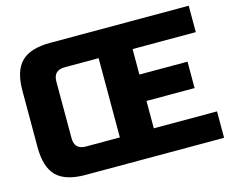

<svg xmlns="http://www.w3.org/2000/svg" viewBox="-98 -841 1191 983"><g transform="rotate(-15 497.5 -350.0)"><path d="M975 0H240Q135 0 87.5 -47.5Q40 -95 40 -200V-500Q40 -605 87.5 -652.5Q135 -700 240 -700H975V-560H640V-425H895V-285H640V-140H975ZM460 -140V-560H280Q220 -560 220 -500V-200Q220 -140 280 -140Z"/></g></svg>

Font: Russo One
Style: Regular
Weight: 400
Designer: Jovanny lemonad
Foundry: Jovanny Lemonad
Version: Version 1.001